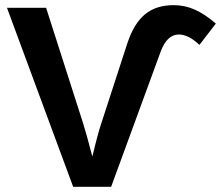

<svg xmlns="http://www.w3.org/2000/svg" viewBox="-20 -718 855 738"><path d="M407.2 0H261.2L6.8 -688H157.2L298.8 -246.1Q305.7 -224.6 314.7 -192.1Q323.7 -159.7 335 -116.2Q356.9 -208 370.1 -246.1L469.2 -550.8Q494.1 -627 536.9 -662.6Q579.6 -698.2 647.5 -698.2Q689.9 -698.2 728.5 -681.2Q767.1 -664.1 809.6 -627.4L746.6 -545.4Q704.6 -585.4 667.5 -585.4Q622.1 -585.4 597.7 -520Z"/></svg>

Font: Arimo
Style: Bold
Weight: 700
Designer: Steve Matteson
Foundry: Monotype Imaging Inc.
Version: Version 1.33